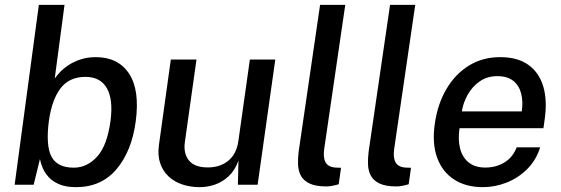

<svg xmlns="http://www.w3.org/2000/svg" viewBox="-20 -763 2318 793"><path d="M294 10Q253 10 225.5 -1.5Q198 -13 181.5 -31Q165 -49 156.5 -69Q148 -89 145 -106L119 0H40.5L140.5 -743H246.5L206 -438.5Q215 -452 230.2 -467.5Q245.5 -483 267 -496.5Q288.5 -510 315.8 -518.5Q343 -527 375.5 -527Q468 -527 513 -459Q558 -391 540.5 -261Q524 -138.5 461.2 -64.2Q398.5 10 294 10ZM284.5 -70.5Q340 -70.5 381.5 -116.5Q423 -162.5 436.5 -264.5Q448 -352.5 421.2 -399Q394.5 -445.5 333 -445.5Q266.5 -445.5 230.5 -398.8Q194.5 -352 182 -264.5Q168.5 -161 192.8 -115.8Q217 -70.5 284.5 -70.5Z M801.5 10Q764.5 9.5 732 -1.5Q699.5 -12.5 676 -34.5Q652.5 -56.5 641.5 -89Q630.5 -121.5 636.5 -164.5L685.5 -517H791.5L743.5 -176Q737 -129.5 760.2 -100.5Q783.5 -71.5 838.5 -71.5Q889 -71.5 923 -99.2Q957 -127 964.5 -180.5L1012 -517H1117L1044 0H962.5L965 -100Q950.5 -59.5 924.5 -35.2Q898.5 -11 866.5 -0.2Q834.5 10.5 801.5 10Z M1328.5 7Q1284 7 1258.8 -5Q1233.5 -17 1222.8 -37.2Q1212 -57.5 1211 -83.2Q1210 -109 1213.5 -136.5L1302 -743H1406L1319 -147.5Q1314 -111.5 1324.8 -92.5Q1335.5 -73.5 1363.5 -71L1388.5 -70L1379 -2Q1365.5 2 1352.2 4.5Q1339 7 1328.5 7Z M1617.5 7Q1573 7 1547.8 -5Q1522.5 -17 1511.8 -37.2Q1501 -57.5 1500 -83.2Q1499 -109 1502.5 -136.5L1591 -743H1695L1608 -147.5Q1603 -111.5 1613.8 -92.5Q1624.5 -73.5 1652.5 -71L1677.5 -70L1668 -2Q1654.5 2 1641.2 4.5Q1628 7 1617.5 7Z M1974.5 10Q1904 10 1855.2 -21.8Q1806.5 -53.5 1785.2 -112.5Q1764 -171.5 1776 -253Q1787.5 -333.5 1823.8 -395.2Q1860 -457 1916.5 -492Q1973 -527 2046 -527Q2118 -527 2162.5 -495Q2207 -463 2224 -405.2Q2241 -347.5 2229.5 -269L2224.5 -233.5H1878Q1871 -187 1880.2 -150.2Q1889.5 -113.5 1915.5 -92.2Q1941.5 -71 1985 -71Q2028.5 -71 2063.2 -92Q2098 -113 2114 -154.5H2211Q2194.5 -101.5 2157.2 -64.5Q2120 -27.5 2072 -8.8Q2024 10 1974.5 10ZM1887.5 -303H2135Q2141 -343.5 2132.5 -376.8Q2124 -410 2099.8 -429.2Q2075.5 -448.5 2034 -448.5Q1992.5 -448.5 1961.5 -427Q1930.5 -405.5 1911.8 -372Q1893 -338.5 1887.5 -303Z"/></svg>

Font: Public Sans Thin Medium
Style: Italic
Weight: 500
Italic angle: -8°
Version: Version 2.001